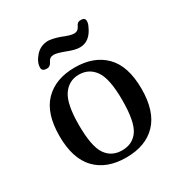

<svg xmlns="http://www.w3.org/2000/svg" viewBox="-161 -807 881 928"><g transform="rotate(-30 279.0 -343.0)"><path d="M222 -606Q199 -606 189.5 -585Q180 -564 162 -564Q134 -564 134 -584Q134 -615 162 -646.5Q190 -678 234 -678Q264 -675 297 -663Q341 -645 359 -645Q380 -645 389 -662Q390 -663 391.5 -666.5Q393 -670 394 -671.5Q395 -673 397 -676Q399 -679 401 -680.5Q403 -682 405.5 -683.5Q408 -685 412 -685.5Q416 -686 421 -686Q443 -686 443 -667Q443 -654 436 -640Q407 -573 351 -573Q324 -573 282 -590Q239 -606 222 -606ZM50 -251Q50 -378 111 -440Q172 -502 279 -502Q386 -502 447 -440Q508 -378 508 -251Q508 -126 448 -63Q388 0 279 0Q170 0 110 -63Q50 -126 50 -251ZM400 -251Q400 -369 368 -415.5Q336 -462 279 -462Q223 -462 190.5 -415Q158 -368 158 -251Q158 -132 189 -86Q220 -40 279 -40Q338 -40 369 -85.5Q400 -131 400 -251Z"/></g></svg>

Font: Marmelad
Style: Regular
Weight: 400
Designer: Manvel Shmavonyan
Foundry: Cyreal
Version: Version 1.001;PS 001.001;hotconv 1.0.88;makeotf.lib2.5.64775